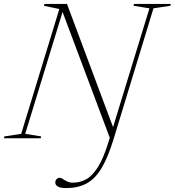

<svg xmlns="http://www.w3.org/2000/svg" viewBox="-52 -705 892 979"><path d="M531.5 -38 512.5 10 261 -660 274.5 -668.5 76.5 -22.5 158 -9.5 155.5 0H-32.5L-29.5 -9.5L56 -22.5L250.5 -659L172 -675.5L175 -685H289.5ZM526 8Q497.5 100.5 464.5 154.5Q431.5 208.5 388 231.2Q344.5 254 285.5 254Q255.5 254 242.8 246Q230 238 230 226.5Q230 214.5 236.8 208Q243.5 201.5 253 201.5Q259 201.5 265 205.5Q271 209.5 278.5 214Q286 218.5 295.8 222.5Q305.5 226.5 319 226.5Q356 226.5 388 208.8Q420 191 448.2 145.5Q476.5 100 501.5 18L710 -662.5L628.5 -675.5L631.5 -685H819L816.5 -675.5L730.5 -662.5Z"/></svg>

Font: Newsreader 36pt ExtraLight
Style: Italic
Weight: 250
Italic angle: -17°
Designer: Hugues Gentile
Foundry: Production Type
Version: Version 1.003